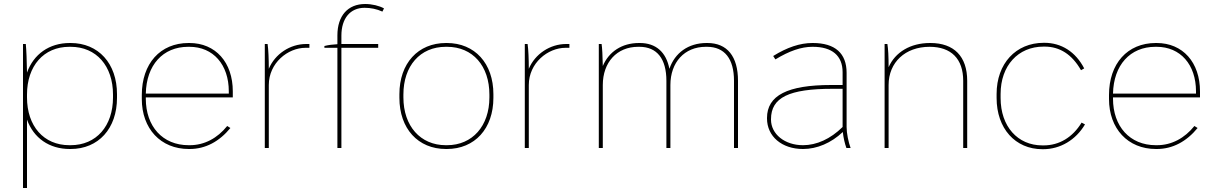

<svg xmlns="http://www.w3.org/2000/svg" viewBox="-20 -740 6085 960"><path d="M95 200H115V-142C148 -50 226 5 329 5H333C472 5 565 -97 565 -251V-269C565 -423 472 -525 333 -525H329C226 -525 148 -469 115 -377C114 -436 112 -490 109 -520H95ZM327 -14C198 -14 115 -110 115 -253V-267C115 -410 198 -506 327 -506H333C462 -506 545 -410 545 -267V-253C545 -110 462 -14 333 -14Z M924 5H928C1008 5 1077 -33 1132 -100L1116 -110C1067 -49 1002 -14 929 -14H923C793 -14 709 -108 709 -247V-253H1144V-283C1144 -428 1058 -525 927 -525H923C781 -525 689 -422 689 -265V-245C689 -97 783 5 924 5ZM709 -272C712 -414 794 -506 921 -506H927C1046 -506 1124 -417 1124 -283V-272Z M1304 0H1324V-315C1324 -425 1419 -501 1508 -501C1511 -501 1524 -501 1527 -501V-520H1511C1430 -520 1355 -470 1324 -396C1324 -444 1322 -493 1318 -520H1304Z M1667 0H1687V-501H1871V-520H1687V-562C1687 -648 1731 -701 1803 -701C1833 -701 1864 -695 1892 -682L1900 -698C1877 -711 1840 -720 1806 -720C1719 -720 1667 -661 1667 -563V-519C1646 -518 1621 -515 1602 -510V-501H1667Z M2210 5H2214C2354 5 2447 -97 2447 -251V-269C2447 -423 2354 -525 2214 -525H2210C2070 -525 1977 -423 1977 -269V-251C1977 -97 2070 5 2210 5ZM2209 -14C2082 -14 1997 -110 1997 -253V-267C1997 -410 2080 -506 2209 -506H2215C2344 -506 2427 -410 2427 -267V-253C2427 -110 2342 -14 2215 -14Z M2604 0H2624V-315C2624 -425 2719 -501 2808 -501C2811 -501 2824 -501 2827 -501V-520H2811C2730 -520 2655 -470 2624 -396C2624 -444 2622 -493 2618 -520H2604Z M2974 0H2994V-315C2994 -428 3064 -506 3171 -506H3177C3265 -506 3312 -446 3312 -336V0H3332V-315C3332 -428 3402 -506 3509 -506H3515C3603 -506 3650 -446 3650 -336V0H3670V-336C3670 -458 3616 -525 3517 -525H3513C3421 -525 3354 -475 3327 -396C3311 -479 3260 -525 3179 -525H3175C3089 -525 3024 -481 2994 -410C2993 -460 2991 -502 2988 -520H2974Z M3995 5C4065 5 4136 -25 4194 -80C4197 -52 4204 -22 4212 0H4233C4222 -30 4213 -74 4213 -105V-376C4213 -473 4156 -525 4044 -525H4042C3980 -525 3915 -503 3846 -460L3857 -443C3926 -485 3986 -506 4042 -506H4044C4140 -506 4193 -462 4193 -379V-315H4136C3918 -315 3815 -263 3815 -150V-148C3815 -58 3889 5 3995 5ZM3995 -14C3903 -14 3835 -70 3835 -142V-144C3835 -253 3926 -296 4143 -296H4193V-105C4132 -45 4063 -14 3995 -14Z M4403 0H4423V-315C4423 -428 4506 -506 4628 -506C4736 -506 4796 -446 4796 -336V0H4816V-336C4816 -458 4750 -525 4632 -525H4630C4532 -525 4456 -479 4423 -404C4423 -459 4421 -495 4417 -520H4403Z M5192 6H5196C5281 6 5359 -40 5405 -118L5388 -127C5343 -53 5276 -13 5198 -13H5192C5068 -13 4983 -108 4983 -250V-270C4983 -411 5070 -507 5198 -507H5203C5279 -507 5340 -468 5385 -389L5401 -398C5358 -481 5287 -526 5202 -526H5199C5059 -526 4963 -422 4963 -270V-250C4963 -98 5056 6 5192 6Z M5760 5H5764C5844 5 5913 -33 5968 -100L5952 -110C5903 -49 5838 -14 5765 -14H5759C5629 -14 5545 -108 5545 -247V-253H5980V-283C5980 -428 5894 -525 5763 -525H5759C5617 -525 5525 -422 5525 -265V-245C5525 -97 5619 5 5760 5ZM5545 -272C5548 -414 5630 -506 5757 -506H5763C5882 -506 5960 -417 5960 -283V-272Z"/></svg>

Font: Fixel Text Thin
Style: Regular
Weight: 100
Width: 4
Designer: AlfaBravo + MacPaw
Foundry: Kyrylo Tkachov, Marchela Mozhyna, Serhii Makarenko, Maria Weinstein, Zakhar Kryvoshyya
Version: Version 1.211